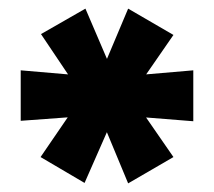

<svg xmlns="http://www.w3.org/2000/svg" viewBox="-20 -743 495 445"><path d="M176 -319 74 -379 165 -512 191 -475 28 -463V-580L191 -566L167 -527L75 -664L178 -723L238 -583H218L277 -723L382 -662L290 -529L265 -566L428 -580V-462L265 -475L290 -512L382 -379L277 -318L218 -460H238Z"/></svg>

Font: Nunito Sans 12pt ExtraLight 12pt Black
Style: Regular
Weight: 900
Version: Version 3.101;gftools[0.9.27]